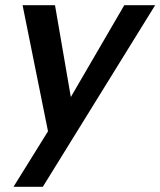

<svg xmlns="http://www.w3.org/2000/svg" viewBox="-20 -520 618 740"><path d="M459 -500H578L145 200H32L165 -14L67 -500H192L253 -146Z"/></svg>

Font: Albert Sans SemiBold
Style: Italic
Weight: 600
Italic angle: -11.25°
Designer: Andreas Rasmussen
Foundry: a.Foundry
Version: Version 1.025